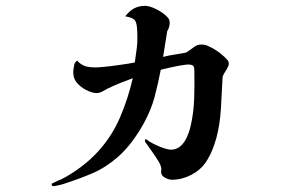

<svg xmlns="http://www.w3.org/2000/svg" viewBox="-20 -576 1040 658"><path d="M764 -357Q764 -353 761.5 -347.5Q759 -342 756 -337Q752 -331 748.5 -325Q745 -319 743 -314Q740 -255 737 -203Q734 -151 722 -105Q716 -83 707.5 -62Q699 -41 686 -21Q667 7 635 23.5Q603 40 569 40Q559 40 545.5 33Q532 26 532 13Q532 11 532.5 8Q533 5 533 4Q533 -7 523 -23.5Q513 -40 500 -58Q487 -76 478 -89Q476 -94 477 -97Q478 -100 482 -98Q499 -85 526 -74Q553 -63 566 -63Q594 -63 613 -92Q620 -103 626 -119.5Q632 -136 634 -147Q644 -192 645.5 -239Q647 -286 646 -335Q646 -348 640.5 -351.5Q635 -355 626 -355Q619 -355 601 -352Q583 -349 563 -344.5Q543 -340 531 -337Q522 -290 510 -244.5Q498 -199 472 -152Q455 -121 432.5 -91Q410 -61 385 -39Q343 -2 297.5 17.5Q252 37 196 55Q194 56 180.5 59Q167 62 165 62Q157 62 157 56Q157 53 162 51Q167 49 171 47Q174 45 180 42.5Q186 40 189 39Q223 22 257 -3.5Q291 -29 318 -59Q364 -110 391.5 -174Q419 -238 435 -308Q416 -301 392 -291.5Q368 -282 348 -272Q341 -268 331 -262.5Q321 -257 310 -257Q305 -257 297.5 -259Q290 -261 285 -263Q263 -272 247 -288.5Q231 -305 231 -328Q231 -338 235 -357Q241 -368 245 -368Q253 -358 266.5 -351.5Q280 -345 307 -345Q318 -345 332 -346.5Q346 -348 357 -349Q371 -351 397 -354.5Q423 -358 442 -362Q446 -388 449 -413Q452 -438 450 -473Q449 -499 441.5 -507.5Q434 -516 409 -520Q425 -540 440 -547.5Q455 -555 473 -556Q491 -557 515.5 -544.5Q540 -532 553 -518Q562 -510 561.5 -496Q561 -482 553 -469Q550 -449 545.5 -422Q541 -395 539 -381Q558 -386 581.5 -389.5Q605 -393 618 -396Q632 -405 643 -413.5Q654 -422 664 -423Q682 -425 696 -417Q706 -413 720 -404Q734 -395 747 -383Q755 -376 759.5 -370.5Q764 -365 764 -357Z"/></svg>

Font: Kaisei Tokumin
Style: Bold
Weight: 700
Designer: Font-Kai, 金井和夫
Foundry: KAZUO KANAI
Version: Version 5.003